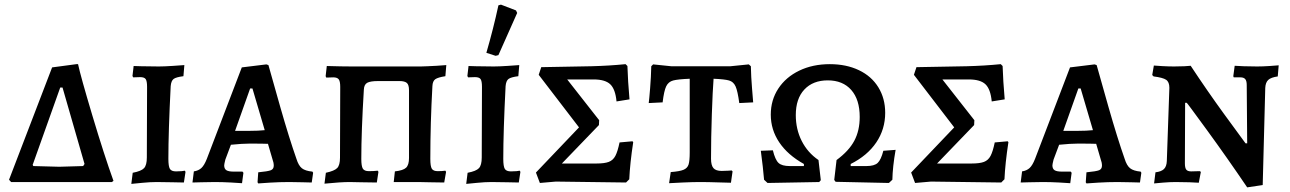

<svg xmlns="http://www.w3.org/2000/svg" viewBox="-20 -786 5569 829"><path d="M19 -10 205 -495 310 -509H317Q328 -457 379 -286.5Q430 -116 470 -5L463 0H28ZM339 -69 345 -78 250 -408H240L121 -74L124 -69L236 -66Z M553 -40Q590 -47 602 -60Q614 -73 614 -106L615 -411Q615 -436 609 -444.5Q603 -453 585 -453L555 -452L552 -458L557 -501Q575 -501 590 -500L666 -499Q689 -499 726.5 -501.5Q764 -504 776 -505L772 -457Q740 -453 729.5 -445Q719 -437 717 -414Q707 -218 707 -100Q707 -68 713.5 -57Q720 -46 740 -46Q754 -46 764.5 -47Q775 -48 778 -49L781 -44L774 2Q761 2 725.5 1Q690 0 656 0Q628 0 593 3.5Q558 7 547 8Z M1092 1 1095 -42Q1137 -46 1149.5 -51Q1162 -56 1162 -71Q1162 -84 1156 -100L1137 -165Q1116 -166 1058 -166Q1027 -166 977 -161L953 -97Q948 -77 948 -72Q948 -57 957.5 -51Q967 -45 990 -45H1027L1031 -40L1025 5Q1014 4 977 2Q940 0 907 0Q874 0 847 1Q820 2 811 2L817 -46Q837 -49 849.5 -60.5Q862 -72 873 -100L1024 -495L1130 -508L1139 -505Q1151 -461 1190 -324.5Q1229 -188 1260 -100Q1269 -71 1283.5 -59.5Q1298 -48 1329 -45L1332 -40L1326 2Q1316 2 1287.5 1Q1259 0 1229 0Q1187 0 1146.5 2.5Q1106 5 1095 6ZM1057 -221Q1096 -221 1123 -224L1070 -404H1060L995 -221Z M1387 -40Q1424 -48 1436 -60.5Q1448 -73 1448 -105L1449 -411Q1449 -435 1442.5 -443.5Q1436 -452 1419 -452L1389 -451L1386 -457L1391 -501Q1457 -499 1500 -499H1797Q1809 -499 1826 -500Q1843 -501 1866 -502L1907 -505L1903 -457Q1871 -452 1859.5 -444Q1848 -436 1847 -414Q1838 -254 1838 -100Q1838 -68 1844.5 -57.5Q1851 -47 1870 -47Q1889 -47 1903 -49L1906 -44L1898 2L1835 1Q1816 0 1787 0H1680L1685 -46Q1721 -50 1733.5 -62Q1746 -74 1746 -104V-396Q1746 -420 1736.5 -428Q1727 -436 1705 -436H1612Q1579 -436 1565.5 -428.5Q1552 -421 1551 -399Q1540 -218 1540 -100Q1540 -69 1546.5 -58Q1553 -47 1573 -47Q1593 -47 1611 -49L1614 -44L1607 2L1540 1Q1520 0 1490 0Q1451 0 1381 7Z M1999 -40Q2036 -47 2048 -60Q2060 -73 2060 -106L2061 -411Q2061 -436 2055 -444.5Q2049 -453 2031 -453L2001 -452L1998 -458L2003 -501Q2021 -501 2036 -500L2112 -499Q2135 -499 2172.5 -501.5Q2210 -504 2222 -505L2218 -457Q2186 -453 2175.5 -445Q2165 -437 2163 -414Q2153 -218 2153 -100Q2153 -68 2159.5 -57Q2166 -46 2186 -46Q2200 -46 2210.5 -47Q2221 -48 2224 -49L2227 -44L2220 2Q2207 2 2171.5 1Q2136 0 2102 0Q2074 0 2039 3.5Q2004 7 1993 8ZM2080 -558Q2110 -661 2132 -763L2143 -766L2208 -741L2213 -730L2132 -548L2120 -545Z M2294 -41 2480 -236 2306 -463 2317 -496 2534 -500Q2611 -502 2681 -509L2689 -501Q2691 -437 2698 -357L2642 -348Q2637 -401 2615 -422Q2593 -443 2543 -443H2429L2567 -267L2566 -246L2406 -80H2555Q2590 -80 2608.5 -87Q2627 -94 2637 -113Q2647 -132 2655 -171L2711 -176L2714 -172Q2700 -80 2697 -12L2683 2L2380 -2L2311 4Z M2876 -43Q2915 -46 2931.5 -53Q2948 -60 2953 -75.5Q2958 -91 2958 -128V-446Q2907 -444 2886.5 -438.5Q2866 -433 2856.5 -413.5Q2847 -394 2841 -344L2781 -341Q2783 -355 2787 -404.5Q2791 -454 2792 -500L2800 -508L2878 -500H3134L3213 -508L3222 -500Q3223 -453 3227 -405.5Q3231 -358 3232 -344L3172 -341Q3165 -393 3156 -413Q3147 -433 3128 -438.5Q3109 -444 3061 -446Q3057 -395 3053.5 -292.5Q3050 -190 3050 -101Q3050 -72 3060.5 -60Q3071 -48 3096 -48Q3113 -48 3124.5 -49Q3136 -50 3139 -50L3143 -46L3136 3Q3121 3 3080 1.5Q3039 0 3000 0Q2972 0 2927.5 2Q2883 4 2869 5Z M3279 -10Q3275 -60 3265 -135L3317 -137Q3327 -96 3341.5 -82.5Q3356 -69 3390 -69H3451V-78Q3381 -117 3344.5 -171.5Q3308 -226 3308 -291Q3308 -354 3340.5 -403.5Q3373 -453 3431 -481Q3489 -509 3563 -509Q3634 -509 3688.5 -483Q3743 -457 3772.5 -409Q3802 -361 3802 -299Q3802 -228 3763.5 -171Q3725 -114 3653 -78V-69H3721Q3755 -69 3769.5 -82.5Q3784 -96 3794 -135L3847 -139Q3834 -65 3833 -10L3818 4L3588 -1L3582 -9L3592 -95Q3645 -134 3668.5 -178Q3692 -222 3692 -281Q3692 -356 3655.5 -397.5Q3619 -439 3554 -439Q3490 -439 3453 -399.5Q3416 -360 3416 -289Q3416 -228 3441.5 -177.5Q3467 -127 3514 -95L3524 -8L3517 0L3294 4Z M3914 -41 4100 -236 3926 -463 3937 -496 4154 -500Q4231 -502 4301 -509L4309 -501Q4311 -437 4318 -357L4262 -348Q4257 -401 4235 -422Q4213 -443 4163 -443H4049L4187 -267L4186 -246L4026 -80H4175Q4210 -80 4228.5 -87Q4247 -94 4257 -113Q4267 -132 4275 -171L4331 -176L4334 -172Q4320 -80 4317 -12L4303 2L4000 -2L3931 4Z M4668 1 4671 -42Q4713 -46 4725.5 -51Q4738 -56 4738 -71Q4738 -84 4732 -100L4713 -165Q4692 -166 4634 -166Q4603 -166 4553 -161L4529 -97Q4524 -77 4524 -72Q4524 -57 4533.5 -51Q4543 -45 4566 -45H4603L4607 -40L4601 5Q4590 4 4553 2Q4516 0 4483 0Q4450 0 4423 1Q4396 2 4387 2L4393 -46Q4413 -49 4425.5 -60.5Q4438 -72 4449 -100L4600 -495L4706 -508L4715 -505Q4727 -461 4766 -324.5Q4805 -188 4836 -100Q4845 -71 4859.5 -59.5Q4874 -48 4905 -45L4908 -40L4902 2Q4892 2 4863.5 1Q4835 0 4805 0Q4763 0 4722.5 2.5Q4682 5 4671 6ZM4633 -221Q4672 -221 4699 -224L4646 -404H4636L4571 -221Z M5363 -419Q5363 -437 5356.5 -444.5Q5350 -452 5336 -452H5307L5305 -457L5311 -502Q5322 -501 5350.5 -500Q5379 -499 5408 -499Q5432 -499 5462 -501Q5492 -503 5501 -504L5497 -456Q5468 -452 5456 -441Q5444 -430 5443 -406L5432 13L5365 23Q5279 -104 5191.5 -224Q5104 -344 5104 -342H5097L5096 -81Q5096 -61 5102 -53.5Q5108 -46 5123 -46L5160 -47L5165 -44L5156 3Q5145 2 5116 1Q5087 0 5056 0Q5031 0 5001.5 2.5Q4972 5 4963 6L4969 -42Q4994 -45 5005.5 -56Q5017 -67 5018 -91L5029 -407Q5029 -432 5015 -441.5Q5001 -451 4961 -456L4955 -462L4962 -503Q4971 -502 4999 -500.5Q5027 -499 5049 -499Q5074 -499 5094 -500Q5114 -501 5121 -502Q5193 -393 5265 -294Q5337 -195 5358 -167H5365Z"/></svg>

Font: Alegreya SC Medium
Style: Regular
Weight: 500
Designer: Juan Pablo del Peral
Foundry: Huerta Tipografica
Version: Version 2.007; ttfautohint (v1.6)